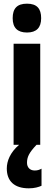

<svg xmlns="http://www.w3.org/2000/svg" viewBox="-20 -788 294 1045"><path d="M127 -768C73 -768 49 -742 49 -689C49 -637 75 -611 127 -611C178 -611 204 -637 204 -689C204 -741 181 -768 127 -768ZM127 98C127 68 137 44 179 0H199V-550H54V0H84C35 42 17 89 17 129C17 197 57 237 137 237C168 237 191 230 206 223V130C197 135 186 140 169 140C142 140 127 122 127 98Z"/></svg>

Font: Noto Sans Khmer UI ExtraCondensed ExtraBold
Style: Regular
Weight: 800
Width: 2
Designer: Danh Hong and the Monotype Design Team
Foundry: Monotype Imaging Inc.
Version: Version 2.002